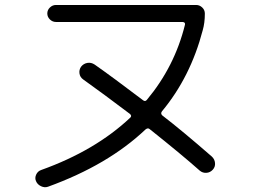

<svg xmlns="http://www.w3.org/2000/svg" viewBox="-20 -740 1040 783"><path d="M175.8 21.5Q162.1 26.4 147.5 19.5Q132.8 12.7 127 -1Q121.1 -13.7 127.4 -27.8Q133.8 -42 148.4 -46.9Q369.1 -126 511.7 -260.7Q518.6 -267.6 509.8 -275.4Q401.4 -357.4 319.3 -416Q306.6 -424.8 304.2 -439.9Q301.8 -455.1 310.5 -467.8Q320.3 -480.5 335.9 -483.4Q351.6 -486.3 366.2 -476.6Q441.4 -423.8 563.5 -331.1Q572.3 -324.2 579.1 -333Q692.4 -468.8 734.4 -639.6Q736.3 -649.4 724.6 -650.4H208Q194.3 -650.4 183.6 -660.6Q172.9 -670.9 172.9 -685.1Q172.9 -699.2 183.6 -709.5Q194.3 -719.7 208 -719.7H780.3Q793.9 -719.7 804.7 -709.5Q815.4 -699.2 815.4 -684.6Q815.4 -646.5 806.6 -616.2Q756.8 -425.8 640.6 -286.1Q633.8 -277.3 641.6 -269.5Q721.7 -208 843.8 -101.6Q855.5 -90.8 856.9 -75.2Q858.4 -59.6 847.7 -47.9Q836.9 -36.1 821.8 -35.2Q806.6 -34.2 794.9 -43.9Q718.8 -111.3 589.8 -213.9Q583 -219.7 573.2 -211.9Q420.9 -67.4 175.8 21.5Z"/></svg>

Font: Rounded-X Mgen+ 1mn regular
Style: Regular
Weight: 400
Designer: [Source Han Sans]
Ryoko NISHIZUKA  (kana & ideographs); Paul D. Hunt (Latin, Greek & Cyrillic); Wenlong ZHANG  (bopomofo
Version: Version 1.059.20150602